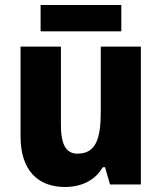

<svg xmlns="http://www.w3.org/2000/svg" viewBox="-20 -736 646 766"><path d="M464 -716H142V-611H464ZM542 -550H382V-290C382 -183 363 -123 289 -123C242 -123 223 -162 223 -238V-550H62V-191C62 -56 132 10 239 10C303 10 359 -15 390 -69H399L419 0H542Z"/></svg>

Font: Noto Sans Lao SemiCondensed ExtraBold
Style: Regular
Weight: 800
Width: 4
Designer: Monotype Design Team
Foundry: Monotype Imaging Inc.
Version: Version 2.003